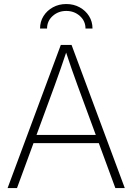

<svg xmlns="http://www.w3.org/2000/svg" viewBox="-20 -956 673 976"><path d="M18.6 0 289.1 -727.5H343.8L614.3 0H566.4L374.5 -521Q359.9 -561 344 -606.2Q328.1 -651.4 309.6 -708H322.8Q304.2 -651.4 288.1 -606Q272 -560.5 257.8 -521L66.4 0ZM135.7 -228.5V-270H497.1V-228.5ZM316.9 -935.5Q354.5 -935.5 384.8 -918.9Q415 -902.3 432.6 -874.3Q450.2 -846.2 450.2 -811H414.6Q414.6 -849.1 386 -874.8Q357.4 -900.4 316.9 -900.4Q276.4 -900.4 247.8 -874.8Q219.2 -849.1 219.2 -811H183.6Q183.6 -846.2 201.2 -874.3Q218.8 -902.3 249 -918.9Q279.3 -935.5 316.9 -935.5Z"/></svg>

Font: Inter 24pt ExtraLight
Style: Regular
Weight: 250
Designer: Rasmus Andersson
Foundry: rsms
Version: Version 4.001;git-66647c0bb